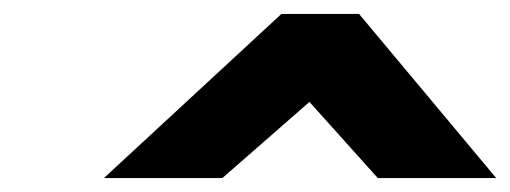

<svg xmlns="http://www.w3.org/2000/svg" viewBox="-20 -860 731 275"><path d="M521.1 -605H690.7L494.3 -840H383L128.9 -605H298.5L423.2 -714Z"/></svg>

Font: Hussar
Style: BdSuprExtOblOne
Weight: 700
Foundry: Cannot Into Space Fonts
Version: Version 2.00